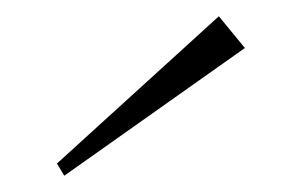

<svg xmlns="http://www.w3.org/2000/svg" viewBox="-20 -972 371 236"><path d="M281 -913 249 -952 50 -771 59 -756Z"/></svg>

Font: Sprat
Style: Regular
Weight: 400
Designer: Ethan Nakache
Foundry: Collletttivo
Version: Version 2.000;Glyphs 3.2 (3217)